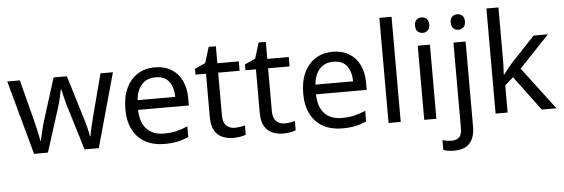

<svg xmlns="http://www.w3.org/2000/svg" viewBox="-58 -952 4059 1383"><g transform="rotate(-5 1972.0 -260.0)"><path d="M431 -303Q418 -344 408.5 -383.5Q399 -423 394 -445H390Q386 -423 377 -383.5Q368 -344 354 -302L258 -1H158L11 -537H102L176 -251Q187 -208 197 -164Q207 -120 211 -91H215Q219 -108 224.5 -133Q230 -158 237 -185.5Q244 -213 251 -235L346 -537H442L534 -235Q545 -201 555.5 -161Q566 -121 570 -92H574Q577 -117 587.5 -161Q598 -205 610 -251L685 -537H775L626 -1H523Z M1078 -546Q1147 -546 1196.5 -516Q1246 -486 1272.5 -431.5Q1299 -377 1299 -304V-251H932Q934 -160 978.5 -112.5Q1023 -65 1103 -65Q1154 -65 1193.5 -74.5Q1233 -84 1275 -102V-25Q1234 -7 1194 1.5Q1154 10 1099 10Q1023 10 964.5 -21Q906 -52 873.5 -113.5Q841 -175 841 -264Q841 -352 870.5 -415Q900 -478 953.5 -512Q1007 -546 1078 -546ZM1077 -474Q1014 -474 977.5 -433.5Q941 -393 934 -321H1207Q1206 -389 1175 -431.5Q1144 -474 1077 -474Z M1614 -62Q1634 -62 1655 -65.5Q1676 -69 1689 -73V-6Q1675 1 1649 5.5Q1623 10 1599 10Q1557 10 1521.5 -4.5Q1486 -19 1464 -55Q1442 -91 1442 -156V-468H1366V-510L1443 -545L1478 -659H1530V-536H1685V-468H1530V-158Q1530 -109 1553.5 -85.5Q1577 -62 1614 -62Z M1975 -62Q1995 -62 2016 -65.5Q2037 -69 2050 -73V-6Q2036 1 2010 5.5Q1984 10 1960 10Q1918 10 1882.5 -4.5Q1847 -19 1825 -55Q1803 -91 1803 -156V-468H1727V-510L1804 -545L1839 -659H1891V-536H2046V-468H1891V-158Q1891 -109 1914.5 -85.5Q1938 -62 1975 -62Z M2364 -546Q2433 -546 2482.5 -516Q2532 -486 2558.5 -431.5Q2585 -377 2585 -304V-251H2218Q2220 -160 2264.5 -112.5Q2309 -65 2389 -65Q2440 -65 2479.5 -74.5Q2519 -84 2561 -102V-25Q2520 -7 2480 1.5Q2440 10 2385 10Q2309 10 2250.5 -21Q2192 -52 2159.5 -113.5Q2127 -175 2127 -264Q2127 -352 2156.5 -415Q2186 -478 2239.5 -512Q2293 -546 2364 -546ZM2363 -474Q2300 -474 2263.5 -433.5Q2227 -393 2220 -321H2493Q2492 -389 2461 -431.5Q2430 -474 2363 -474Z M2809 0H2721V-760H2809Z M3024 -737Q3044 -737 3059.5 -723.5Q3075 -710 3075 -681Q3075 -653 3059.5 -639Q3044 -625 3024 -625Q3002 -625 2987 -639Q2972 -653 2972 -681Q2972 -710 2987 -723.5Q3002 -737 3024 -737ZM3067 -536V0H2979V-536Z M3230 -681Q3230 -710 3245 -723.5Q3260 -737 3282 -737Q3302 -737 3317.5 -723.5Q3333 -710 3333 -681Q3333 -653 3317.5 -639Q3302 -625 3282 -625Q3260 -625 3245 -639Q3230 -653 3230 -681ZM3174 240Q3149 240 3130 236.5Q3111 233 3097 228V157Q3112 161 3128 164Q3144 167 3163 167Q3195 167 3216 149.5Q3237 132 3237 83V-536H3325V80Q3325 155 3289 197.5Q3253 240 3174 240Z M3582 -363Q3582 -347 3580.5 -321Q3579 -295 3578 -276H3582Q3588 -284 3600 -299Q3612 -314 3624.5 -329.5Q3637 -345 3646 -355L3817 -536H3920L3703 -307L3935 0H3829L3643 -250L3582 -197V0H3495V-760H3582Z"/></g></svg>

Font: Noto Sans Hatran
Style: Regular
Weight: 400
Designer: Monotype Design Team
Foundry: Monotype Imaging Inc.
Version: Version 2.001; ttfautohint (v1.8.4.7-5d5b)